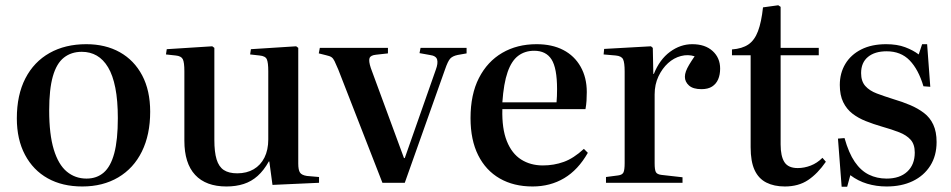

<svg xmlns="http://www.w3.org/2000/svg" viewBox="-20 -695 3617 730"><path d="M293 14Q217 14 161.5 -17Q106 -48 75 -106.5Q44 -165 44 -245Q44 -334 76.5 -397Q109 -460 168.5 -493.5Q228 -527 308 -527Q381 -527 435.5 -496.5Q490 -466 520.5 -408.5Q551 -351 551 -270Q551 -183 519.5 -119Q488 -55 429.5 -20.5Q371 14 293 14ZM309 -16Q348 -16 374.5 -39Q401 -62 414.5 -112.5Q428 -163 428 -246Q428 -313 418.5 -361Q409 -409 391 -439Q373 -469 348 -483.5Q323 -498 291 -498Q251 -498 223 -476Q195 -454 181 -405Q167 -356 167 -275Q167 -184 184.5 -126.5Q202 -69 234 -42.5Q266 -16 309 -16Z M841 14Q763 14 722 -30Q681 -74 681 -160V-424Q681 -458 675 -470Q669 -482 648 -484L611 -488L614 -508L787 -519L795 -513V-163Q795 -117 803.5 -89Q812 -61 831 -48.5Q850 -36 882 -36Q918 -36 944.5 -51.5Q971 -67 985.5 -96Q1000 -125 1000 -165V-424Q1000 -457 994.5 -469.5Q989 -482 967 -484L931 -488L934 -508L1106 -519L1114 -513V-73Q1114 -49 1120.5 -39Q1127 -29 1147 -26L1193 -22V0L1016 8L1004 -81H1002Q983 -47 959.5 -26Q936 -5 906.5 4.5Q877 14 841 14Z M1434 0 1266 -431Q1257 -452 1252 -462.5Q1247 -473 1240.5 -477.5Q1234 -482 1220 -485L1192 -492L1196 -513H1455V-492L1410 -487Q1389 -485 1385 -474Q1381 -463 1390 -436L1516 -94H1519L1637 -430Q1646 -454 1642 -468.5Q1638 -483 1614 -486L1575 -493L1579 -513H1754V-492L1720 -486Q1701 -482 1692 -472.5Q1683 -463 1672 -431L1519 0Z M2005 14Q1933 14 1880 -16.5Q1827 -47 1798 -105Q1769 -163 1769 -246Q1769 -336 1801 -398.5Q1833 -461 1889.5 -494Q1946 -527 2020 -527Q2079 -527 2121.5 -505Q2164 -483 2187.5 -441.5Q2211 -400 2211 -345Q2211 -328 2210 -312Q2209 -296 2206 -280H1890Q1888 -206 1907 -158.5Q1926 -111 1961.5 -88.5Q1997 -66 2044 -66Q2086 -66 2123.5 -79.5Q2161 -93 2200 -129L2215 -114Q2178 -49 2125 -17.5Q2072 14 2005 14ZM1890 -306H2096Q2097 -317 2097.5 -329.5Q2098 -342 2098 -356Q2098 -436 2077 -469Q2056 -502 2011 -502Q1976 -502 1950.5 -483Q1925 -464 1910 -421Q1895 -378 1890 -306Z M2284 0V-22L2330 -28Q2346 -30 2350.5 -39.5Q2355 -49 2355 -75V-423Q2355 -457 2349 -469.5Q2343 -482 2321 -484L2275 -488L2277 -509L2455 -519L2462 -513L2464 -414H2466Q2488 -469 2527.5 -498Q2567 -527 2612 -527Q2661 -527 2689.5 -501Q2718 -475 2718 -434Q2718 -411 2710.5 -393.5Q2703 -376 2687.5 -366Q2672 -356 2647 -356Q2615 -356 2599.5 -370Q2584 -384 2584 -403Q2584 -413 2588 -424Q2592 -435 2600 -448.5Q2608 -462 2621 -481Q2596 -489 2569 -482Q2542 -475 2520 -455Q2498 -435 2483.5 -404.5Q2469 -374 2469 -336V-74Q2469 -50 2473.5 -41Q2478 -32 2495 -30L2575 -21V0Z M2964 14Q2923 14 2893.5 -1Q2864 -16 2849 -48.5Q2834 -81 2834 -135V-485H2763V-507Q2802 -510 2825.5 -526Q2849 -542 2862 -576.5Q2875 -611 2881 -667L2939 -675L2948 -669V-513H3093V-485H2948V-146Q2948 -101 2962.5 -78.5Q2977 -56 3013 -56Q3038 -56 3062.5 -65.5Q3087 -75 3107 -95L3120 -80Q3089 -35 3052.5 -10.5Q3016 14 2964 14Z M3180 15 3166 -168 3191 -170Q3207 -113 3230 -79.5Q3253 -46 3283.5 -31Q3314 -16 3351 -16Q3401 -16 3429.5 -42.5Q3458 -69 3458 -115Q3458 -146 3442.5 -163.5Q3427 -181 3399 -192Q3371 -203 3332 -214Q3301 -223 3272 -234.5Q3243 -246 3221 -263Q3199 -280 3186 -306.5Q3173 -333 3173 -372Q3173 -417 3194 -452Q3215 -487 3254.5 -507Q3294 -527 3349 -527Q3391 -527 3421.5 -515.5Q3452 -504 3473 -488L3486 -527H3505L3517 -365L3491 -367Q3472 -431 3438.5 -465.5Q3405 -500 3351 -500Q3306 -500 3280 -478.5Q3254 -457 3254 -417Q3254 -386 3270 -368Q3286 -350 3314 -339.5Q3342 -329 3377 -318Q3411 -308 3440.5 -295.5Q3470 -283 3493 -265.5Q3516 -248 3528.5 -221Q3541 -194 3541 -155Q3541 -103 3517 -65Q3493 -27 3450.5 -6.5Q3408 14 3351 14Q3312 14 3277 3.5Q3242 -7 3213 -29L3201 15Z"/></svg>

Font: Literata 60pt Medium
Style: Regular
Weight: 500
Designer: Latin by Veronika Burian and Jose Scaglione. Greek by Irene Vlachou. Cyrillic by Vera Evstafieva.
Foundry: TypeTogether
Version: Version 3.103;gftools[0.9.29]